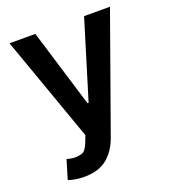

<svg xmlns="http://www.w3.org/2000/svg" viewBox="-137 -647 849 953"><g transform="rotate(-20 288.0 -170.0)"><path d="M146 204.5Q119.7 204.5 97.5 200.5Q75.3 196.4 62.1 191.1L92 90.9Q117.5 98.4 138.1 98.4Q151.6 98.4 171.7 92.9Q191.8 87.4 209.5 40.8L220.5 11.4L22.7 -545.5H159.1L284.8 -133.5H290.5L416.5 -545.5H553.3L334.9 66.1Q311.8 131.4 266.5 168Q221.2 204.5 146 204.5Z"/></g></svg>

Font: Linik Sans SemiBold
Style: Regular
Weight: 600
Designer: Rasmus Andersson (font), Cristiano Sobral (main changes)
Foundry: rsms
Version: Version 3.018;June 1, 2022;FontCreator 14.0.0.2814 64-bit; t